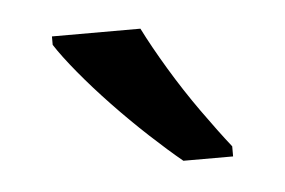

<svg xmlns="http://www.w3.org/2000/svg" viewBox="-28 -800 337 227"><g transform="rotate(-5 140.5 -686.0)"><path d="M145 -766Q156 -744 172.5 -716.5Q189 -689 207.5 -663Q226 -637 241 -618V-606H182Q165 -620 144 -639.5Q123 -659 102.5 -680.5Q82 -702 65.5 -722Q49 -742 40 -756V-766Z"/></g></svg>

Font: Noto Sans Hanifi Rohingya
Style: Regular
Weight: 400
Designer: Monotype Design Team and DaltonMaag
Foundry: Google LLC
Version: Version 2.101